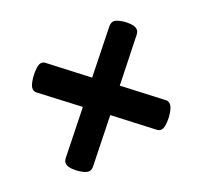

<svg xmlns="http://www.w3.org/2000/svg" viewBox="-98 -587 735 694"><g transform="rotate(-30 270.0 -240.0)"><path d="M96 -27Q86 -27 71.5 -38.5Q57 -50 46 -65Q35 -80 35 -91Q35 -102 45 -111L191 -240L73 -368Q66 -375 66 -385Q66 -396 79.5 -412Q93 -428 110 -440.5Q127 -453 137 -453Q148 -453 155 -444L273 -315L419 -444Q430 -453 439 -453Q449 -453 463.5 -441.5Q478 -430 489 -415Q500 -400 500 -389Q500 -377 489 -368L345 -240L463 -111Q467 -107 468 -102.5Q469 -98 469 -96Q469 -84 456 -68Q443 -52 426 -39.5Q409 -27 398 -27Q388 -27 381 -35L262 -165L115 -35Q106 -27 96 -27Z"/></g></svg>

Font: Asap Semi Condensed Semi Condensed Regular
Style: Bold Italic
Weight: 700
Width: 4
Italic angle: -6°
Designer: Pablo Cosgaya
Foundry: Omnibus-Type
Version: Version 3.001; ttfautohint (v1.8.4.7-5d5b)